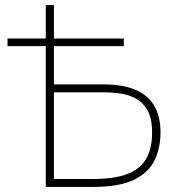

<svg xmlns="http://www.w3.org/2000/svg" viewBox="-20 -733 698 753"><path d="M159.5 0Q159.5 -61 159.5 -117Q159.5 -173 159.5 -238V-475Q159.5 -540.5 159.5 -596.5Q159.5 -652.5 159.5 -713H191.5Q191.5 -652.5 191.5 -596.5Q191.5 -540.5 191.5 -475V-242Q191.5 -184 191.5 -134Q191.5 -84 191.5 -31H344.5Q424.5 -31 475.8 -49.2Q527 -67.5 551.8 -107.8Q576.5 -148 576.5 -214Q576.5 -269.5 558 -301.2Q539.5 -333 510.2 -348Q481 -363 447.5 -367Q414 -371 383.5 -371H186.5V-402Q219 -402 269.8 -402Q320.5 -402 385.5 -402Q462.5 -402 512 -380.5Q561.5 -359 585.5 -317Q609.5 -275 609.5 -214Q609.5 -153 586.2 -104.5Q563 -56 505.5 -28Q448 0 345.5 0Q289.5 0 244.8 0Q200 0 159.5 0ZM9.5 -552V-582Q42.5 -582 72.8 -582Q103 -582 130 -582H345.5Q372 -582 402.5 -582Q433 -582 465.5 -582V-552Q433 -552 402.5 -552Q372 -552 345.5 -552H130Q103 -552 72.8 -552Q42.5 -552 9.5 -552Z"/></svg>

Font: Commissioner Thin
Style: Regular
Weight: 100
Designer: Kostas Bartsokas
Foundry: Kostas Bartsokas
Version: Version 1.001;gftools[0.9.23]